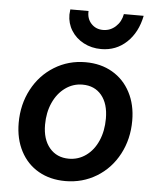

<svg xmlns="http://www.w3.org/2000/svg" viewBox="-54 -789 688 850"><g transform="rotate(5 290.5 -363.5)"><path d="M40 -223Q40 -305 75.5 -372Q111 -439 173.5 -477.5Q236 -516 312 -516Q380 -516 431.5 -486Q483 -456 511.5 -401.5Q540 -347 540 -276Q540 -194 504.5 -127Q469 -60 406.5 -22Q344 16 268 16Q200 16 148.5 -13.5Q97 -43 68.5 -97.5Q40 -152 40 -223ZM275 -84Q317 -84 351 -108.5Q385 -133 404 -176.5Q423 -220 423 -275Q423 -341 392 -378.5Q361 -416 307 -416Q265 -416 230.5 -391Q196 -366 176.5 -322.5Q157 -279 157 -225Q157 -160 189 -122Q221 -84 275 -84ZM376 -665Q408 -665 432 -687Q456 -709 462 -743H550Q535 -668 488 -624Q441 -580 375 -580Q332 -580 297 -598.5Q262 -617 242 -649Q222 -681 222 -720Q222 -727 224 -743H305Q303 -709 323.5 -687Q344 -665 376 -665Z"/></g></svg>

Font: MedMera Sans Semibold
Style: Italic
Weight: 600
Italic angle: -11°
Designer: Kasper Nordkvist
Foundry: UNCUT.wtf
Version: Version 1.300